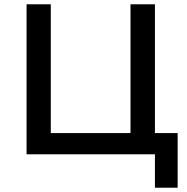

<svg xmlns="http://www.w3.org/2000/svg" viewBox="-20 -720 871 896"><path d="M703 156V0H104V-700H217V-99H589V-700H703V-99H809V156Z"/></svg>

Font: Argentum Sans
Style: Regular
Weight: 400
Designer: Julieta Ulanovsky, Owen Earl, Chris M. Simpson, Rasmus Andersson, Cristiano Sobral
Foundry: The Argentum Sans Project Authors
Version: Version 3.135; ttfautohint (v1.8.4.7-5d5b-dirty)